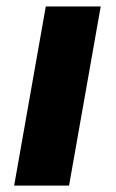

<svg xmlns="http://www.w3.org/2000/svg" viewBox="-20 -578 361 598"><path d="M24.1 0 122.6 -557.9H293.7L195.1 0Z"/></svg>

Font: Poppins Variable
Style: Italic
Weight: 100
Italic angle: -10°
Designer: Jonny Pinhorn
Foundry: Indian Type Foundry
Version: Version 6.000